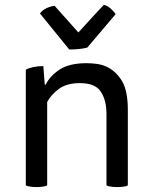

<svg xmlns="http://www.w3.org/2000/svg" viewBox="-20 -759 619 781"><path d="M171.9 -343.8Q187.5 -374 219.7 -397.5Q252 -420.9 304.7 -420.9Q367.2 -420.9 389.6 -386.7Q413.1 -352.5 413.1 -294.9Q413.1 -198.2 413.1 -4.9Q419.9 -1 430.7 0Q441.4 2 457 2Q472.7 2 483.4 0Q493.2 -1 500 -4.9Q500 -107.4 500 -311.5Q500 -390.6 475.6 -430.7Q450.2 -470.7 414.1 -487.3Q395.5 -496.1 374 -499Q352.5 -502 332 -502Q261.7 -502 221.7 -475.6Q182.6 -449.2 166 -415Q165 -415 162.1 -415Q160.2 -433.6 156.2 -490.2Q134.8 -490.2 116.2 -486.3Q97.7 -482.4 85 -475.6Q85 -453.1 85 -407.2Q85 -306.6 85 -4.9Q91.8 -1 102.5 0Q113.3 2 128.9 2Q144.5 2 155.3 0Q165 -1 171.9 -4.9Q171.9 -118.2 171.9 -343.8ZM261.7 -557.6Q281.2 -557.6 300.8 -559.6Q320.3 -561.5 335 -565.4Q373 -610.4 450.2 -701.2Q442.4 -713.9 429.7 -724.6Q418 -735.4 402.3 -739.3Q367.2 -702.1 298.8 -627Q274.4 -654.3 202.1 -735.4Q185.5 -733.4 168.9 -725.6Q152.3 -717.8 142.6 -704.1Q182.6 -655.3 261.7 -557.6Z"/></svg>

Font: cl
Style: Regular
Weight: 400
Designer: Mitja Miklavcic
Version: Version 1.0